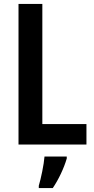

<svg xmlns="http://www.w3.org/2000/svg" viewBox="-20 -734 479 975"><path d="M74 0H419V-104H195V-714H74ZM319 71V61H206C203 101 188 173 177 209V221H248C278 177 305 119 319 71Z"/></svg>

Font: Noto Sans Ethiopic Cond SemBd
Style: Regular
Weight: 600
Width: 3
Designer: Monotype Design Team
Foundry: Monotype Imaging Inc.
Version: Version 2.102